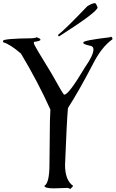

<svg xmlns="http://www.w3.org/2000/svg" viewBox="-125 -1193 739 1228"><path d="M581.1 -955.1Q408.2 -934.6 408.2 -921.9V-918Q408.2 -910.2 447.3 -901.4Q472.7 -898.4 472.7 -877Q472.7 -839.8 418 -761.7Q314.5 -587.9 287.1 -587.9H284.2Q278.3 -590.8 204.1 -723.6Q91.8 -905.3 91.8 -915V-924.8Q133.8 -930.7 133.8 -938.5Q133.8 -948.2 105.5 -955.1V-952.1L80.1 -948.2Q-105.5 -946.3 -105.5 -931.6V-924.8L-102.5 -921.9Q-60.5 -910.2 8.8 -850.6Q116.2 -671.9 197.3 -492.2L194.3 -419.9L191.4 -144.5Q191.4 -22.5 159.2 -4.9Q159.2 11.7 219.7 11.7L309.6 8.8L325.2 15.6L341.8 -2V-4.9Q291 -41 291 -137.7Q301.8 -417 309.6 -502Q380.9 -613.3 468.8 -782.2Q524.4 -892.6 593.8 -941.4V-948.2Q593.8 -955.1 581.1 -959ZM433.6 -1153.3Q292 -1004.9 247.1 -970.7V-963.9L251 -960.9H253.9Q499 -1117.2 499 -1145.5Q489.3 -1172.9 482.4 -1172.9Q465.8 -1172.9 433.6 -1153.3Z"/></svg>

Font: Elementary Gothic 
Style: Regular
Weight: 400
Designer: Bill Roach / W.K. Roach
Version: Version 1.00 April 18, 2012, initial release